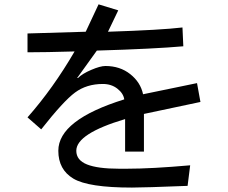

<svg xmlns="http://www.w3.org/2000/svg" viewBox="-20 -805 1040 876"><path d="M894.5 -339.8 636.7 -285.2V-113.3H550.8V-261.7Q328.1 -195.3 328.1 -117.2Q328.1 -74.2 377 -54.7Q425.8 -35.2 523.4 -35.2H558.6Q671.9 -35.2 847.7 -50.8L835.9 43Q636.7 50.8 582 50.8Q382.8 50.8 314.5 9.8Q246.1 -31.2 246.1 -117.2Q246.1 -257.8 546.9 -351.6Q543 -378.9 515.6 -400.4Q488.3 -421.9 449.2 -421.9Q375 -421.9 322.3 -382.8Q269.5 -343.8 168 -214.8L105.5 -269.5Q222.7 -402.3 320.3 -570.3Q187.5 -566.4 105.5 -566.4V-652.3L371.1 -660.2L429.7 -785.2L519.5 -757.8L472.7 -660.2Q714.8 -668 812.5 -679.7L816.4 -593.8Q683.6 -582 421.9 -574.2L332 -449.2H335.9Q355.5 -468.8 396.5 -486.3Q437.5 -503.9 460.9 -503.9Q527.3 -503.9 574.2 -466.8Q621.1 -429.7 632.8 -375L878.9 -425.8Z"/></svg>

Font: WenQuanYi Micro Hei
Style: Regular
Weight: 400
Foundry: Ascender Corporation
Version: Version 0.2.0-beta